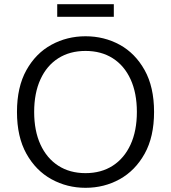

<svg xmlns="http://www.w3.org/2000/svg" viewBox="-20 -881 816 916"><path d="M388 15Q300 15 225.5 -26Q151 -67 106 -147.5Q61 -228 61 -347Q61 -466 106 -546.5Q151 -627 225.5 -667.5Q300 -708 388 -708Q477 -708 551 -667.5Q625 -627 670 -546.5Q715 -466 715 -347Q715 -228 670 -147.5Q625 -67 551 -26Q477 15 388 15ZM388 -55Q463 -55 518 -90.5Q573 -126 603 -191.5Q633 -257 633 -347Q633 -437 603 -502.5Q573 -568 518 -603Q463 -638 388 -638Q313 -638 258 -603Q203 -568 173 -502.5Q143 -437 143 -347Q143 -257 173 -191.5Q203 -126 258 -90.5Q313 -55 388 -55ZM253 -801V-861H523V-801Z"/></svg>

Font: Ubuntu Sans
Style: Regular
Weight: 400
Designer: Dalton Maag Ltd
Foundry: Dalton Maag Ltd
Version: Version 1.006; ttfautohint (v1.8.4.7-5d5b)